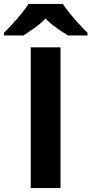

<svg xmlns="http://www.w3.org/2000/svg" viewBox="-66 -954 464 974"><path d="M90 0V-714H241V0ZM253 -934Q267 -912 289.5 -884.5Q312 -857 336 -831Q360 -805 378 -787V-774H279Q253 -790 222 -811.5Q191 -833 165 -860Q139 -833 109 -812Q79 -791 53 -774H-46V-787Q-27 -806 -3.5 -831.5Q20 -857 42.5 -884.5Q65 -912 79 -934Z"/></svg>

Font: Noto IKEA Simplified Chinese
Style: Bold
Weight: 700
Designer: Monotype Design Team
Foundry: Monotype Imaging Inc.
Version: Version 1.100